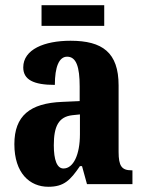

<svg xmlns="http://www.w3.org/2000/svg" viewBox="-20 -705 550 735"><path d="M139 -606H379V-685H139ZM165 10C225 10 249 -15 286 -69H294L313 0H487V-53H484C446 -53 434 -69 434 -124V-378C434 -504 372 -549 250 -549C150 -549 69 -516 69 -447C69 -400 108 -380 190 -380C190 -449 206 -488 237 -488C272 -488 285 -449 285 -374V-318L218 -315C95 -310 35 -262 35 -153C35 -42 94 10 165 10ZM223 -60C198 -60 186 -93 186 -149C186 -221 204 -258 257 -264L286 -267V-191C286 -113 261 -60 223 -60Z"/></svg>

Font: Noto Serif Georgian ExtraCondensed ExtraBold
Style: Regular
Weight: 800
Width: 2
Designer: Monotype Design Team, Akaki Razmadze
Foundry: Google LLC
Version: Version 2.003